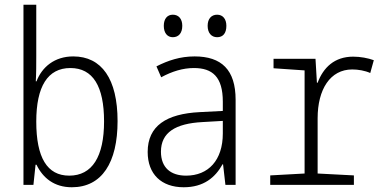

<svg xmlns="http://www.w3.org/2000/svg" viewBox="-20 -780 1630 810"><path d="M283 10C410 10 476 -94 476 -269C476 -447 409 -542 289 -542C210 -542 157 -497 134 -437H131C133 -470 133 -510 133 -543V-760H79V0H121L130 -85H134C161 -29 209 10 283 10ZM272 -39C179 -39 133 -115 133 -267C133 -415 181 -493 277 -493C372 -493 419 -416 419 -268C419 -119 369 -39 272 -39Z M896 -623C921 -623 935 -640 935 -671C935 -700 920 -718 896 -718C872 -718 856 -701 856 -671C856 -641 872 -623 896 -623ZM709 -623C734 -623 749 -641 749 -671C749 -700 734 -718 709 -718C686 -718 671 -701 671 -671C671 -641 686 -623 709 -623ZM755 10C839 10 888 -31 919 -87H921L931 0H974V-359C974 -486 914 -542 801 -542C740 -542 689 -525 640 -500L660 -454C706 -479 752 -493 798 -493C876 -493 920 -456 920 -351V-312L823 -307C682 -300 603 -249 603 -139C603 -45 661 10 755 10ZM765 -39C701 -39 659 -72 659 -140C659 -221 720 -259 834 -265L920 -270V-217C920 -104 859 -39 765 -39Z M1120 0H1473V-40L1320 -48V-281C1320 -403 1373 -487 1466 -487C1491 -487 1520 -482 1542 -472L1557 -526C1533 -535 1500 -541 1470 -541C1391 -541 1344 -495 1320 -431H1317L1311 -532H1134V-492L1265 -483V-48L1120 -40Z"/></svg>

Font: Noto Sans Mono Condensed Light
Style: Regular
Weight: 300
Width: 3
Designer: Monotype Design Team
Foundry: Monotype Imaging Inc.
Version: Version 2.014